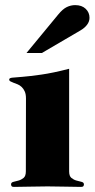

<svg xmlns="http://www.w3.org/2000/svg" viewBox="-20 -732 373 754"><path d="M84 -523.9 208.5 -674.8Q226.6 -696.8 242.4 -704.3Q258.3 -711.9 275.4 -711.9Q301.3 -711.9 316.4 -697.5Q331.5 -683.1 331.5 -662.1Q331.5 -647.9 322.3 -635.3Q313 -622.6 296.4 -612.8L144.5 -523.9ZM251.5 -59.1Q251.5 -40.5 260.5 -33.2Q269.5 -25.9 280.5 -22.9Q291.5 -20 300.5 -17.8Q309.6 -15.6 309.6 -7.8Q309.6 -3.9 307.4 -1Q305.2 2 298.3 2Q270 2 237.5 1Q205.1 0 167 0Q128.9 0 96.2 1Q63.5 2 34.7 2Q27.8 2 25.6 -1Q23.4 -3.9 23.4 -7.8Q23.4 -15.6 32.5 -17.8Q41.5 -20 52.5 -22.9Q63.5 -25.9 72.5 -33.2Q81.5 -40.5 81.5 -59.1L82 -345.2Q82 -362.3 77.1 -373Q72.3 -383.8 64.9 -390.6Q57.6 -397.5 49.1 -400.9Q40.5 -404.3 33.2 -407Q25.9 -409.7 21 -412.4Q16.1 -415 16.1 -419.9Q16.1 -425.8 28.6 -427Q41 -428.2 69.1 -430.4Q97.2 -432.6 142.1 -439Q187 -445.3 251.5 -461.9Z"/></svg>

Font: XB Zar
Style: Bold
Weight: 700
Designer: Behnam
Foundry: Irmug
Version: Version 8.005 2009